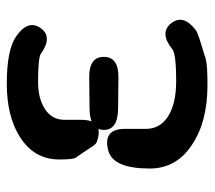

<svg xmlns="http://www.w3.org/2000/svg" viewBox="-52 -552 617 552"><g transform="rotate(-90 256.0 -275.5)"><path d="M219 -244Q159 -245 159 -285Q159 -325 219 -326L309 -327Q369 -328 369 -285Q369 -242 309 -243ZM188 -350Q188 -283 125 -305Q119 -307 112 -317Q96 -342 79 -366Q74 -374 74 -413Q74 -486 140 -527Q199 -564 292 -564Q389 -564 428 -537Q477 -503 452 -467Q427 -431 378 -466Q366 -474 297 -474Q249 -474 218.5 -454Q188 -434 188 -398ZM99 -272Q162 -289 162 -224V-164Q162 -123 198.5 -100Q235 -77 300 -77Q377 -77 391 -88Q438 -126 466 -91Q493 -56 445 -20Q441 -17 421 -10Q392 -1 363 8Q346 13 288 13Q183 13 117 -31Q48 -76 48 -153Q48 -258 99 -272Z"/></g></svg>

Font: Resource Han Rounded JP Medium
Style: Regular
Weight: 500
Designer: Cyano Hao (round all glyphs); Ryoko NISHIZUKA 西塚涼子 (kana, bopomofo & ideographs); Paul D. Hunt (Latin, Greek & Cyrillic)
Foundry: Cyano Hao
Version: 0.990